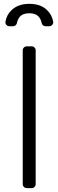

<svg xmlns="http://www.w3.org/2000/svg" viewBox="-20 -965 300 985"><path d="M96.6 -20.6V-706.7Q96.6 -715.2 102.6 -721.2Q108.7 -727.3 117.5 -727.3H142.4Q150.9 -727.3 157 -721.2Q163 -715.2 163 -706.7V-20.6Q163 -12.1 157 -6Q150.9 0 142.4 0H117.5Q108.7 0 102.6 -6Q96.6 -12.1 96.6 -20.6ZM8.2 -855.1Q14.6 -889.9 39.4 -913Q72.8 -945.3 130.7 -945.3Q188.9 -945.3 221.6 -913Q246.4 -889.2 252.8 -854.4Q253.2 -853.3 253.2 -850.9Q253.2 -842.7 247.2 -836.5Q241.1 -830.3 232.2 -830.3H214.1Q206.7 -830.3 200.8 -835Q195 -839.8 193.5 -847.3Q190.3 -865.1 179.7 -877.8Q164.4 -897 130.7 -897Q96.2 -897 80.6 -877.8Q70.3 -864.3 67.1 -847.3Q65.3 -839.8 59.7 -835Q54 -830.3 46.5 -830.3H28.4Q19.5 -830.3 13.7 -836.3Q7.8 -842.3 7.8 -850.9Q7.8 -853.7 8.2 -855.1Z"/></svg>

Font: DeltaSans Light
Style: Regular
Weight: 300
Designer: Rasmus Andersson
Foundry: rsms
Version: Version 3.012